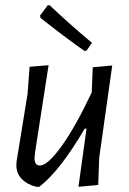

<svg xmlns="http://www.w3.org/2000/svg" viewBox="-20 -715 495 739"><path d="M171 -695Q241 -628 334 -550L313 -520L305 -519Q228 -573 136 -646L134 -655L163 -694ZM167 -464 115 -129 113 -108Q112 -78 134 -78Q163 -78 216 -151Q269 -224 333 -359L337 -456L412 -463L362 -109L358 -3L282 4L313 -220H306Q211 -57 131 4H120Q86 -4 64 -26Q42 -48 43 -82L44 -95L86 -353L94 -458Z"/></svg>

Font: Alegreya Sans
Style: Italic
Weight: 400
Italic angle: -7°
Designer: Juan Pablo del Peral
Foundry: Huerta Tipografica
Version: Version 2.007